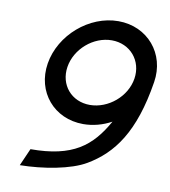

<svg xmlns="http://www.w3.org/2000/svg" viewBox="-71 -647 639 720"><g transform="rotate(10 248.5 -287.0)"><path d="M89 -383C71 -272 148 -182 259 -182C296 -182 333 -192 366 -210C310 -110 242 -55 81 -55L52 11C139 10 244 -8 301 -42C394 -97 463 -187 494 -383C512 -494 434 -585 323 -585C212 -585 107 -494 89 -383ZM164 -383C175 -453 241 -510 311 -510C381 -510 430 -453 419 -383C408 -313 341 -257 271 -257C201 -257 153 -313 164 -383Z"/></g></svg>

Font: Charger Sport
Style: Obl
Weight: 400
Designer: Jasper
Foundry: Cannot Into Space Fonts
Version: Version 1.1